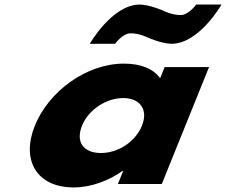

<svg xmlns="http://www.w3.org/2000/svg" viewBox="-20 -807 991 842"><path d="M628.8 -642C628.8 -642 689.4 -615 732.3 -615C853.3 -615 951.4 -787 951.4 -787H840.3C840.3 -787 807.4 -741 772.2 -741C732.6 -741 696.3 -760 696.3 -760C696.3 -760 635.7 -787 592.8 -787C471.8 -787 373.7 -615 373.7 -615H484.8C484.8 -615 517.7 -661 552.9 -661C592.5 -661 628.8 -642 628.8 -642ZM132.9 -256C193.5 -406 358.3 -528 523.3 -528C599.2 -528 652.6 -505 682.3 -464L702.1 -513H896.8L689.5 0H497L520.4 -58H518.2C459.5 -16 380.9 15 303.9 15C138.9 15 72.3 -106 132.9 -256ZM339.7 -256C311.4 -186 344 -136 423.2 -136C499.1 -136 574.3 -186 602.6 -256C631.3 -327 593.2 -377 520.6 -377C446.9 -377 368.4 -327 339.7 -256Z"/></svg>

Font: Hussar
Style: BdWideOblFour
Weight: 700
Foundry: Cannot Into Space Fonts
Version: Version 2.00